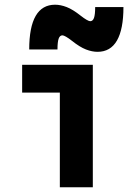

<svg xmlns="http://www.w3.org/2000/svg" viewBox="-20 -795 544 815"><path d="M234 0V-402H74V-520H374V0ZM394 -575Q371 -575 345 -585Q319 -595 285 -622Q271 -633 260.5 -639Q250 -645 245 -645Q234 -645 229 -631Q224 -617 224 -585H104Q104 -680 131.5 -727.5Q159 -775 214 -775Q237 -775 263 -765Q289 -755 323 -728Q337 -717 347.5 -711Q358 -705 363 -705Q374 -705 379 -719Q384 -733 384 -765H504Q504 -671 476.5 -623Q449 -575 394 -575Z"/></svg>

Font: M PLUS Code Latin
Style: Bold
Weight: 700
Designer: Coji Morishita
Foundry: UNDERFOREST DESIGN
Version: Version 1.002; ttfautohint (v1.8.3)